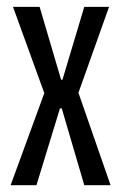

<svg xmlns="http://www.w3.org/2000/svg" viewBox="-20 -543 356 563"><path d="M11.2 0 109.9 -270 18.1 -522.9H96.2L159.2 -309.1H163.1L227.1 -522.9H299.8L210 -271L304.2 0H227.1L161.1 -225.1H155.8L86.9 0Z"/></svg>

Font: Lumene Sans Condensed
Style: Regular
Weight: 400
Width: 3
Designer: Deni Anggara
Version: Version 1.003;Glyphs 3.1.2 (3151)